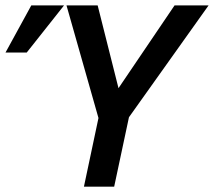

<svg xmlns="http://www.w3.org/2000/svg" viewBox="-20 -696 798 716"><path d="M460.9 -258.8 405.8 0H293L347.2 -255.9L228 -675.8H344.2L421.9 -367.2L630.9 -675.8H757.8ZM218.8 -675.8 79.6 -500H0.5L96.7 -675.8Z"/></svg>

Font: Clear Sans Medium
Style: Italic
Weight: 500
Italic angle: -12°
Foundry: Intel Corporation
Version: Version 1.00